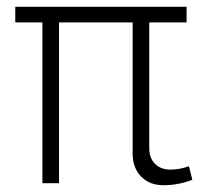

<svg xmlns="http://www.w3.org/2000/svg" viewBox="-20 -540 611 566"><path d="M371 -474H154V0H105V-474H25V-520H530V-474H420V-103Q420 -74 437 -57Q454 -40 483 -40Q509 -40 537 -50L547 -10Q506 6 462 6Q421 6 396 -19.5Q371 -45 371 -88Z"/></svg>

Font: Raleway
Style: Light
Weight: 300
Designer: Matt McInerney, Pablo Impallari, Rodrigo Fuenzalida
Foundry: Matt McInerney, Pablo Impallari, Rodrigo Fuenzalida
Version: Version 3.000